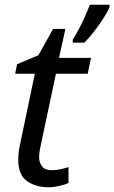

<svg xmlns="http://www.w3.org/2000/svg" viewBox="-20 -780 482 810"><path d="M185 10Q131 10 94 -16Q57 -42 57 -107Q57 -139 66 -178L127 -469H44L52 -509L142 -547L204 -658H256L229 -536H364L350 -469H216L154 -177Q151 -164 148 -147.5Q145 -131 145 -117Q145 -94 157.5 -78Q170 -62 198 -62Q216 -62 233 -65.5Q250 -69 269 -75V-8Q257 -2 232 4Q207 10 185 10ZM287 -600V-613Q298 -630 312 -656Q326 -682 338.5 -710.5Q351 -739 359 -760H442V-750Q436 -734 419 -707Q402 -680 380 -651Q358 -622 336 -600Z"/></svg>

Font: Noto IKEA Latin
Style: Italic
Weight: 400
Italic angle: -12°
Designer: Monotype Design Team
Foundry: Monotype Imaging Inc.
Version: Version 1.0